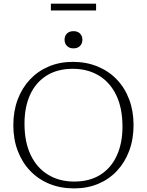

<svg xmlns="http://www.w3.org/2000/svg" viewBox="-20 -1036 816 1066"><path d="M384.5 -692.5Q459.5 -692.5 521.5 -667Q583.5 -641.5 628.2 -595Q673 -548.5 697.2 -484Q721.5 -419.5 721.5 -341.5Q721.5 -263.5 697.5 -199Q673.5 -134.5 629.5 -87.5Q585.5 -40.5 525 -15.2Q464.5 10 391.5 10Q316.5 10 254.5 -15.2Q192.5 -40.5 147.8 -87.2Q103 -134 78.5 -198.5Q54 -263 54 -340.5Q54 -419 78.2 -483.5Q102.5 -548 146.5 -594.8Q190.5 -641.5 251 -667Q311.5 -692.5 384.5 -692.5ZM392 -28Q478 -28 537.8 -66Q597.5 -104 628.8 -172.8Q660 -241.5 660 -333Q660 -435 625.8 -506.8Q591.5 -578.5 529.2 -616.2Q467 -654 384 -654Q298.5 -654 238.5 -616.2Q178.5 -578.5 147.2 -510Q116 -441.5 116 -349.5Q116 -247.5 150.2 -175.8Q184.5 -104 246.8 -66Q309 -28 392 -28ZM388 -767.5Q365 -767.5 351.8 -781Q338.5 -794.5 338.5 -815.5Q338.5 -836.5 351.8 -849.8Q365 -863 388 -863Q411 -863 424.2 -849.8Q437.5 -836.5 437.5 -815.5Q437.5 -794.5 424.2 -781Q411 -767.5 388 -767.5ZM262.5 -978V-1015.5H513.5V-978Z"/></svg>

Font: Newsreader Light
Style: Regular
Weight: 300
Designer: Hugues Gentile
Foundry: Production Type
Version: Version 1.003